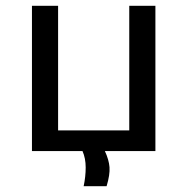

<svg xmlns="http://www.w3.org/2000/svg" viewBox="-20 -520 645 661"><path d="M90 -500H180V-71H425V-500H515V0H341Q355 30 357 55.5Q359 81 347 121H268Q275 88 275 56.5Q275 25 264 0H90Z"/></svg>

Font: Moderustic
Style: Regular
Weight: 400
Designer: Tural Alisoy
Foundry: TAFT Foundry
Version: Version 2.120